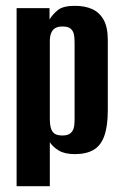

<svg xmlns="http://www.w3.org/2000/svg" viewBox="-20 -523 420 659"><path d="M37 116V-495H150V-456Q160 -473 178 -488Q196 -503 237 -503Q272 -503 297 -491.5Q322 -480 336 -454.5Q350 -429 350 -385V-145Q350 -90 338 -56.5Q326 -23 301 -8.5Q276 6 237 6Q202 6 181.5 -6.5Q161 -19 151 -35V116ZM194 -58Q209 -58 217 -62.5Q225 -67 229.5 -75Q234 -83 235 -93.5Q236 -104 236 -117V-373Q236 -386 235 -397Q234 -408 229.5 -416Q225 -424 217 -428Q209 -432 194 -432Q180 -432 171.5 -427.5Q163 -423 158.5 -415.5Q154 -408 152.5 -399Q151 -390 151 -383V-114Q151 -97 154.5 -84Q158 -71 167 -64.5Q176 -58 194 -58Z"/></svg>

Font: Alumni Sans Thin
Style: Bold
Weight: 700
Version: Version 1.018